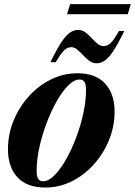

<svg xmlns="http://www.w3.org/2000/svg" viewBox="-20 -870 636 904"><path d="M344.5 -525Q430.5 -525 475 -476.5Q519.5 -428 519.5 -344.5Q519.5 -275 493.5 -211Q467.5 -147 422 -96.2Q376.5 -45.5 317.8 -16.2Q259 13 193 13Q106.5 13 62 -35.5Q17.5 -84 17.5 -167.5Q17.5 -237 43.5 -301Q69.5 -365 115 -415.8Q160.5 -466.5 219.5 -495.8Q278.5 -525 344.5 -525ZM183 -16.5Q208.5 -16.5 236.5 -44.5Q264.5 -72.5 291 -119.5Q317.5 -166.5 338.8 -223Q360 -279.5 372.5 -337.5Q385 -395.5 385 -445.5Q385 -472.5 377.8 -484Q370.5 -495.5 354.5 -495.5Q329 -495.5 301 -467.5Q273 -439.5 246.5 -392.5Q220 -345.5 198.8 -289Q177.5 -232.5 165 -174.5Q152.5 -116.5 152.5 -66.5Q152.5 -39.5 159.8 -28Q167 -16.5 183 -16.5ZM565 -724Q534.5 -661 512.5 -628.2Q490.5 -595.5 472.2 -583.8Q454 -572 434.5 -572Q416 -572 400.8 -583.5Q385.5 -595 371.5 -610Q357.5 -625 344 -636.5Q330.5 -648 315.5 -648Q298.5 -648 283 -634Q267.5 -620 242.5 -577H217.5Q248 -640 270 -672.8Q292 -705.5 310.2 -717.2Q328.5 -729 348.5 -729Q367 -729 382.2 -717.5Q397.5 -706 411.2 -691Q425 -676 438.8 -664.5Q452.5 -653 468 -653Q485 -653 500.5 -667Q516 -681 540 -724ZM295.5 -803 310 -850.5H596L581.5 -803Z"/></svg>

Font: Newsreader 72pt
Style: Bold Italic
Weight: 700
Italic angle: -17°
Designer: Hugues Gentile
Foundry: Production Type
Version: Version 1.003; ttfautohint (v1.8.3)